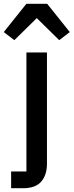

<svg xmlns="http://www.w3.org/2000/svg" viewBox="-62 -798 390 1018"><path d="M-3 200V111H78V-520H187V70Q187 130 156.5 165Q126 200 60 200ZM78 -778H188L308 -628L252 -585L133 -702L14 -585L-42 -628Z"/></svg>

Font: IBM Plex Sans Medium
Style: Regular
Weight: 500
Designer: Mike Abbink, Paul van der Laan, Pieter van Rosmalen
Foundry: Bold Monday
Version: Version 3.201